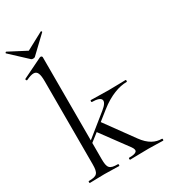

<svg xmlns="http://www.w3.org/2000/svg" viewBox="-222 -941 917 1039"><g transform="rotate(-30 236.5 -421.5)"><path d="M26 0C50 0 82 -2 117 -2C152 -2 184 0 208 0C212 0 212 -12 208 -12C155 -12 145 -24 145 -81V-181L195 -220L318 -53C338 -24 325 -12 277 -12C274 -12 274 0 277 0C307 0 342 -2 392 -2C427 -2 459 0 483 0C487 0 487 -12 483 -12C444 -12 405 -29 368 -81L241 -256L299 -302C363 -353 424 -374 471 -374C475 -374 475 -386 471 -386C444 -386 418 -384 368 -384C313 -384 286 -386 254 -386C250 -386 250 -374 254 -374C319 -374 331 -346 279 -305L145 -197V-717C145 -721 140 -725 136 -725C135 -725 134 -725 131 -724L6 -663C0 -661 5 -649 11 -652C30 -661 46 -666 57 -666C81 -666 89 -645 89 -598V-81C89 -24 78 -12 26 -12C22 -12 22 0 26 0ZM-18 -835 85 -739C89 -735 104 -735 108 -739L210 -836C213 -838 208 -844 205 -843L97 -785L-12 -842C-15 -843 -19 -836 -18 -835Z"/></g></svg>

Font: Cormorant Garamond
Style: Regular
Weight: 400
Designer: Christian Thalmann (Catharsis Fonts)
Foundry: Catharsis Fonts
Version: Version 4.002;Glyphs 3.4 (3410)